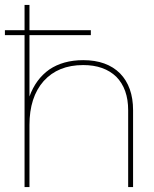

<svg xmlns="http://www.w3.org/2000/svg" viewBox="-28 -762 627 782"><path d="M461 -463C425 -499 375 -517 311 -517C256 -517 210 -504 173 -479C136 -453 109 -416 92 -369V-619H342V-639H92V-742H72V-639H-8V-619H72V0H92V-253C92 -328 111 -388 150 -432C189 -475 242 -497 311 -497C368 -497 413 -481 446 -449C478 -416 494 -371 494 -313V0H514V-313C514 -377 496 -427 461 -463Z"/></svg>

Font: Argentum Sans Thin
Style: Regular
Weight: 250
Designer: Julieta Ulanovsky
Foundry: Julieta Ulanovsky
Version: Version 5.001;February 15, 2019;FontCreator 11.5.0.2425 64-b